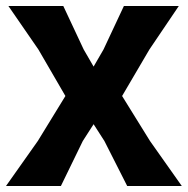

<svg xmlns="http://www.w3.org/2000/svg" viewBox="-25 -620 626 640"><path d="M581 0H399L323 -150L287 -206L251 -150L178 0H-5L101 -150L193 -300L103 -455L3 -600H186L254 -455L287 -398L320 -455L388 -600H571L473 -455L382 -300L475 -150Z"/></svg>

Font: Farro
Style: Bold
Weight: 700
Designer: Aceler Chua
Foundry: Grayscale Limited
Version: Version 1.101